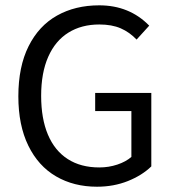

<svg xmlns="http://www.w3.org/2000/svg" viewBox="-20 -688 651 720"><path d="M539.6 -591.8 492.2 -539.6Q465.8 -567.4 432.6 -581.8Q399.4 -596.2 352.5 -596.2Q285.6 -596.2 236.6 -565.7Q187.5 -535.2 160.9 -475.1Q134.3 -415 134.3 -328.6Q134.3 -243.2 159.7 -183.1Q185.1 -123 233.9 -91.6Q282.7 -60.1 352.5 -60.1Q387.7 -60.1 419.9 -70.8Q452.1 -81.5 472.7 -99.6V-271.5H336.9V-339.4H547.4V-64Q512.7 -30.3 459.5 -9Q406.2 12.2 343.8 12.2Q256.8 12.2 190.2 -26.6Q123.5 -65.4 86.2 -141.8Q48.8 -218.3 48.8 -326.7Q48.8 -438 87.2 -514.6Q125.5 -591.3 193.8 -629.6Q262.2 -668 352.1 -668Q465.3 -668 539.6 -591.8Z"/></svg>

Font: Varta
Style: Regular
Weight: 400
Designer: Joana Correia, Viktoriya Grabowska, Eben Sorkin
Foundry: Sorkin Type
Version: Version 1.002; ttfautohint (v1.3) -l 8 -r 24 -G 200 -x 12 -H